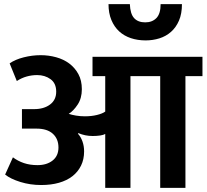

<svg xmlns="http://www.w3.org/2000/svg" viewBox="-20 -916 1007 936"><path d="M867 -896Q867 -849 852.5 -815.5Q838 -782 813.5 -760.5Q789 -739 757 -729Q725 -719 690 -719Q651 -719 618 -730Q585 -741 561 -763Q537 -785 523 -818.5Q509 -852 509 -896H613Q615 -848 634 -827.5Q653 -807 688 -807Q722 -807 742.5 -828Q763 -849 763 -896ZM27 -607Q54 -626 95.5 -636.5Q137 -647 178 -647Q217 -647 253.5 -637Q290 -627 317.5 -606.5Q345 -586 362 -555Q379 -524 379 -481Q379 -437 358.5 -406Q338 -375 315 -361Q330 -356 350.5 -352.5Q371 -349 394 -349Q426 -349 452.5 -355.5Q479 -362 493 -372V-545H431V-639H967V-545H884V0H761V-545H616V0H493V-263Q485 -258 468.5 -255.5Q452 -253 432 -253Q413 -253 396 -256.5Q379 -260 362 -267L360 -264Q374 -249 382 -226.5Q390 -204 390 -178Q390 -139 375 -108.5Q360 -78 333 -57Q306 -36 267.5 -25Q229 -14 181 -14Q127 -14 79 -29Q31 -44 5 -65L43 -149Q67 -131 96.5 -121Q126 -111 163 -111Q208 -111 236.5 -133.5Q265 -156 265 -197Q265 -239 237.5 -264Q210 -289 158 -289H87V-384H146Q194 -384 224 -406.5Q254 -429 254 -469Q254 -510 226.5 -530Q199 -550 161 -550Q135 -550 110 -543Q85 -536 62 -521Z"/></svg>

Font: Mukta
Style: Bold
Weight: 700
Designer: Girish Dalvi and Yashodeep Gholap
Foundry: Ek Type
Version: Version 2.538;PS 1.002;hotconv 16.6.51;makeotf.lib2.5.65220;